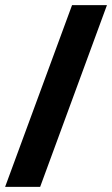

<svg xmlns="http://www.w3.org/2000/svg" viewBox="-20 -732 439 752"><path d="M137.2 0H0L262.2 -711.9H398.9Z"/></svg>

Font: Creato Display ExtraBold
Style: Regular
Weight: 800
Version: Version 1.000